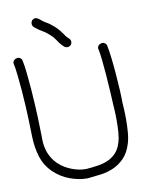

<svg xmlns="http://www.w3.org/2000/svg" viewBox="-102 -1019 863 1111"><g transform="rotate(-10 329.5 -463.5)"><path d="M566.4 -715.8Q572.3 -688.5 577.6 -643.1Q583 -597.7 586.9 -548.3Q590.8 -499 593.3 -453.1Q595.7 -407.2 595.7 -378.9Q595.7 -373 597.7 -344.2Q599.6 -315.4 599.6 -278.3Q599.6 -242.2 596.7 -204.6Q593.8 -167 585 -138.7Q569.3 -86.9 540 -56.6Q510.7 -26.4 474.6 -10.7Q438.5 4.9 400.9 9.8Q363.3 14.6 332 17.6Q327.1 18.6 323.7 18.6Q320.3 18.6 315.4 18.6Q271.5 18.6 219.2 0Q167 -18.6 123 -60.5Q82 -101.6 65.4 -155.3Q48.8 -209 46.9 -272.5L43.9 -377Q43 -407.2 40.5 -453.6Q38.1 -500 34.2 -548.3Q30.3 -596.7 25.4 -640.6Q20.5 -684.6 14.6 -710.9Q14.6 -732.4 42 -738.3Q51.8 -738.3 59.6 -732.4Q67.4 -726.6 69.3 -715.8Q75.2 -687.5 80.1 -642.1Q85 -596.7 88.9 -547.4Q92.8 -498 95.2 -452.1Q97.7 -406.2 98.6 -377.9L101.6 -270.5V-252.9Q101.6 -159.2 162.1 -99.6Q179.7 -83 199.2 -71.3Q218.8 -59.6 239.3 -51.8Q259.8 -43.9 279.3 -40Q298.8 -36.1 315.4 -36.1H327.1Q364.3 -39.1 397 -44.4Q429.7 -49.8 456.1 -62.5Q482.4 -75.2 502 -96.7Q521.5 -118.2 532.2 -154.3Q540 -178.7 542.5 -212.4Q544.9 -246.1 544.9 -279.3Q544.9 -318.4 543 -347.2Q541 -376 541 -377.9Q540 -407.2 537.1 -453.1Q534.2 -499 530.8 -547.4Q527.3 -595.7 522.5 -640.1Q517.6 -684.6 511.7 -710.9Q511.7 -732.4 539.1 -738.3Q548.8 -738.3 556.6 -732.4Q564.5 -726.6 566.4 -715.8ZM327.1 -831.1Q332 -823.2 337.9 -815.4Q343.8 -807.6 356.4 -795.9Q365.2 -788.1 365.2 -776.4Q365.2 -764.6 358.4 -757.8Q349.6 -749 337.9 -749Q327.1 -749 319.3 -755.9Q303.7 -770.5 295.9 -781.2Q288.1 -792 282.2 -800.8Q276.4 -808.6 270.5 -816.4Q264.6 -824.2 251 -835.9Q237.3 -848.6 228.5 -854.5Q219.7 -860.4 211.9 -865.2Q203.1 -870.1 192.9 -877Q182.6 -883.8 166 -897.5Q157.2 -906.2 157.2 -918.9Q157.2 -927.7 163.1 -936.5Q172.9 -946.3 184.6 -946.3Q191.4 -946.3 202.1 -939.5Q215.8 -927.7 224.1 -921.9Q232.4 -916 240.2 -911.1Q250 -906.2 260.3 -898.9Q270.5 -891.6 287.1 -877Q303.7 -861.3 312.5 -850.6Q321.3 -839.8 327.1 -831.1Z"/></g></svg>

Font: Coming Soon
Style: Regular
Weight: 400
Designer: Dathan Boardman
Foundry: Open Window
Version: Version 1.000